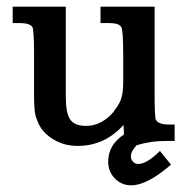

<svg xmlns="http://www.w3.org/2000/svg" viewBox="-20 -433 577 575"><path d="M443 -158Q443 -79 447 -74Q455 -60 485 -60H503V-11H480Q454 -11 431 -7.5Q408 -4 389 2Q381 11 376.5 19Q372 27 372 36Q372 45 378.5 51.5Q385 58 394 58Q420 58 459 19L492 60Q421 122 373 122Q344 122 324 101.5Q304 81 304 51Q304 1 351 -30Q351 -32 351 -37Q351 -42 350 -59Q294 4 212 4Q169 4 134.5 -19Q100 -42 90 -77V-76Q85 -88 83.5 -106Q82 -124 82 -147V-268Q82 -342 77 -352Q69 -364 38 -364H18V-413H177V-144Q177 -95 190 -75.5Q203 -56 238 -56Q285 -56 322 -100H321Q341 -125 344 -142Q349 -157 349 -191V-268Q349 -343 343 -352Q337 -364 305 -364H281V-413H443Z"/></svg>

Font: New Athena Unicode
Style: Bold
Weight: 700
Designer: J. Rusten 1997; rev. by R. Hancock 2001, 2002, rev. by D. Mastronarde 2002-2021
Foundry: Society for Classical Studies (formerly American Philological Association)
Version: Version 5.008